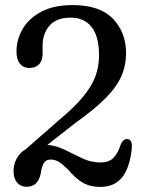

<svg xmlns="http://www.w3.org/2000/svg" viewBox="-20 -729 570 757"><path d="M33.5 -54.5Q33.5 -81 45.8 -104Q58 -127 82 -141L212 -255Q271.5 -304.5 306.2 -346Q341 -387.5 355.8 -427Q370.5 -466.5 370.5 -510.5Q370.5 -585.5 341.2 -622.5Q312 -659.5 259 -659.5Q202.5 -659.5 175.2 -628Q148 -596.5 148 -550V-517Q148 -490 134 -475.5Q120 -461 96 -461Q72.5 -461 58.8 -477.8Q45 -494.5 45 -526Q45 -573.5 69.8 -615.5Q94.5 -657.5 143.5 -683.2Q192.5 -709 266 -709Q373.5 -709 425.2 -655.2Q477 -601.5 477 -519.5Q477 -472 459 -429.8Q441 -387.5 397 -342.8Q353 -298 275 -242.5L167 -158Q203.5 -154.5 237.2 -137.5Q271 -120.5 305 -104.5Q339 -88.5 376.5 -88.5Q409.5 -88.5 427.2 -106.5Q445 -124.5 455.5 -158Q466 -183 484 -180.5Q503 -178 499.5 -141.5Q490.5 -63.5 459.8 -27.8Q429 8 376 8Q335.5 8 306.8 -8.5Q278 -25 247.5 -61.5Q226 -82.5 211 -91.2Q196 -100 180.5 -100Q161.5 -100 153 -86.2Q144.5 -72.5 140.5 -45Q130.5 7.5 84.5 7.5Q62.5 7.5 48 -8.5Q33.5 -24.5 33.5 -54.5Z"/></svg>

Font: Fraunces 144pt S100
Style: Regular
Weight: 400
Version: Version 1.000; ttfautohint (v1.8.3)